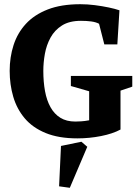

<svg xmlns="http://www.w3.org/2000/svg" viewBox="-20 -650 666 913"><path d="M348 8Q259 8 197 -17.5Q135 -43 97.5 -87.5Q60 -132 43 -190Q26 -248 26 -313Q26 -378 44.5 -435.5Q63 -493 103 -536.5Q143 -580 207 -605Q271 -630 362 -630Q396 -630 431 -625.5Q466 -621 497 -614.5Q528 -608 548 -601L538 -439H476L451 -537Q436 -545 414 -548Q392 -551 365 -551Q310 -551 275 -529Q240 -507 220.5 -471.5Q201 -436 193.5 -394.5Q186 -353 186 -313Q186 -261 194 -217Q202 -173 220 -140.5Q238 -108 267 -90Q296 -72 338 -72Q348 -72 365.5 -73Q383 -74 404 -78V-216L317 -241V-289H609V-238L553 -219V-34Q516 -14 460.5 -3Q405 8 348 8ZM312 243 261 236 270 44 367 24 395 48Z"/></svg>

Font: Manuale ExtraBold
Style: Regular
Weight: 800
Version: Version 1.002